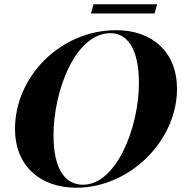

<svg xmlns="http://www.w3.org/2000/svg" viewBox="-20 -865 847 897"><path d="M336 12C586 12 807 -207 807 -450C807 -621 692 -724 523 -724C264 -724 50 -509 50 -262C50 -92 166 12 336 12ZM230 -233C230 -441 332 -710 496 -710C571 -710 629 -644 629 -476C629 -272 525 -2 368 -2C289 -2 230 -67 230 -233ZM405 -802H702L714 -845H417Z"/></svg>

Font: Nyght Serif Bold Italic
Style: Regular
Weight: 700
Italic angle: -16°
Designer: Maksym Kobuzan
Version: Version 0.410;Glyphs 3.1.2 (3151)